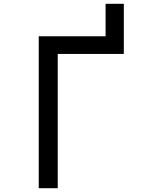

<svg xmlns="http://www.w3.org/2000/svg" viewBox="-20 -991 740 1011"><path d="M184 -800H536V-971H632V-707H284V0H184Z"/></svg>

Font: Martian Mono Light
Style: Regular
Weight: 300
Monospace: yes
Designer: Roman Shamin
Foundry: Evil Martians
Version: Version 1.000; ttfautohint (v1.8.4.7-5d5b)